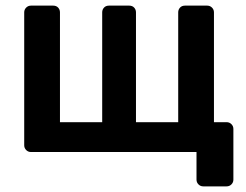

<svg xmlns="http://www.w3.org/2000/svg" viewBox="-20 -540 874 682"><path d="M702 122Q692 122 685 115Q678 108 678 98V0H90Q80 0 73 -7Q66 -14 66 -24V-496Q66 -506 73 -513Q80 -520 90 -520H169Q180 -520 186.5 -513Q193 -506 193 -496V-106H343V-496Q343 -506 349.5 -513Q356 -520 367 -520H439Q450 -520 456.5 -513Q463 -506 463 -496V-106H613V-496Q613 -506 619.5 -513Q626 -520 637 -520H716Q726 -520 733 -513Q740 -506 740 -496V-106H785Q795 -106 802 -99Q809 -92 809 -82V98Q809 108 802 115Q795 122 785 122Z"/></svg>

Font: Rubik Medium
Style: Regular
Weight: 500
Designer: Hubert and Fischer
Foundry: Hubert and Fischer
Version: Version 2.300; ttfautohint (v1.8.4.7-5d5b);gftools[0.9.30]